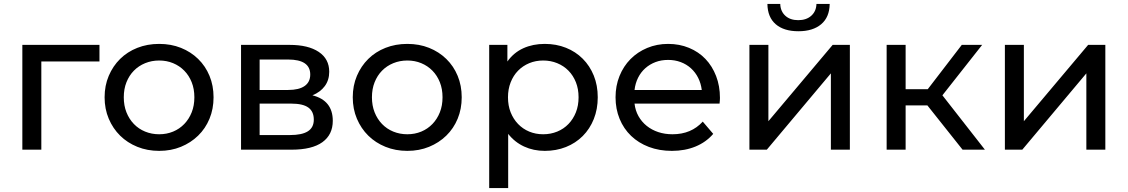

<svg xmlns="http://www.w3.org/2000/svg" viewBox="-20 -757 5703 971"><path d="M483 -446H189V0H93V-530H483Z M509 -265Q509 -324 530 -373.5Q551 -423 587.5 -459Q624 -495 674.5 -515Q725 -535 785 -535Q845 -535 895 -515Q945 -495 982 -459Q1019 -423 1039.5 -373.5Q1060 -324 1060 -265Q1060 -206 1039.5 -156.5Q1019 -107 982 -71Q945 -35 895 -14.5Q845 6 785 6Q725 6 674.5 -14.5Q624 -35 587.5 -71Q551 -107 530 -156.5Q509 -206 509 -265ZM963 -265Q963 -307 949.5 -341Q936 -375 912 -399.5Q888 -424 855.5 -437.5Q823 -451 785 -451Q747 -451 714 -437.5Q681 -424 657 -399.5Q633 -375 619.5 -341Q606 -307 606 -265Q606 -223 619.5 -189Q633 -155 657 -130Q681 -105 714 -91.5Q747 -78 785 -78Q823 -78 855.5 -91.5Q888 -105 912 -130Q936 -155 949.5 -189Q963 -223 963 -265Z M1663 -146Q1663 -76 1610.5 -38Q1558 0 1454 0H1199V-530H1445Q1539 -530 1592 -494.5Q1645 -459 1645 -394Q1645 -352 1622.5 -321.5Q1600 -291 1560 -275Q1663 -249 1663 -146ZM1293 -302H1437Q1492 -302 1520.5 -322Q1549 -342 1549 -380Q1549 -456 1437 -456H1293ZM1567 -152Q1567 -193 1539.5 -213Q1512 -233 1453 -233H1293V-74H1447Q1507 -74 1537 -93Q1567 -112 1567 -152Z M1764 -265Q1764 -324 1785 -373.5Q1806 -423 1842.5 -459Q1879 -495 1929.5 -515Q1980 -535 2040 -535Q2100 -535 2150 -515Q2200 -495 2237 -459Q2274 -423 2294.5 -373.5Q2315 -324 2315 -265Q2315 -206 2294.5 -156.5Q2274 -107 2237 -71Q2200 -35 2150 -14.5Q2100 6 2040 6Q1980 6 1929.5 -14.5Q1879 -35 1842.5 -71Q1806 -107 1785 -156.5Q1764 -206 1764 -265ZM2218 -265Q2218 -307 2204.5 -341Q2191 -375 2167 -399.5Q2143 -424 2110.5 -437.5Q2078 -451 2040 -451Q2002 -451 1969 -437.5Q1936 -424 1912 -399.5Q1888 -375 1874.5 -341Q1861 -307 1861 -265Q1861 -223 1874.5 -189Q1888 -155 1912 -130Q1936 -105 1969 -91.5Q2002 -78 2040 -78Q2078 -78 2110.5 -91.5Q2143 -105 2167 -130Q2191 -155 2204.5 -189Q2218 -223 2218 -265Z M3003 -265Q3003 -205 2983 -155Q2963 -105 2927 -69Q2891 -33 2842 -13.5Q2793 6 2735 6Q2678 6 2630.5 -16Q2583 -38 2550 -80V194H2454V-530H2546V-446Q2578 -491 2626.5 -513Q2675 -535 2735 -535Q2793 -535 2842 -515.5Q2891 -496 2927 -460Q2963 -424 2983 -374.5Q3003 -325 3003 -265ZM2906 -265Q2906 -307 2892.5 -341Q2879 -375 2855 -399.5Q2831 -424 2798 -437.5Q2765 -451 2727 -451Q2689 -451 2656.5 -437.5Q2624 -424 2600 -399.5Q2576 -375 2562.5 -340.5Q2549 -306 2549 -265Q2549 -223 2562.5 -189Q2576 -155 2600 -130Q2624 -105 2656.5 -91.5Q2689 -78 2727 -78Q2765 -78 2798 -91.5Q2831 -105 2855 -130Q2879 -155 2892.5 -189Q2906 -223 2906 -265Z M3619 -233H3189Q3193 -198 3209 -169.5Q3225 -141 3250.5 -120.5Q3276 -100 3309 -89Q3342 -78 3381 -78Q3476 -78 3534 -142L3587 -80Q3551 -38 3497.5 -16Q3444 6 3378 6Q3314 6 3261.5 -14Q3209 -34 3171.5 -70Q3134 -106 3113.5 -156Q3093 -206 3093 -265Q3093 -323 3113 -372.5Q3133 -422 3168.5 -458Q3204 -494 3253 -514.5Q3302 -535 3359 -535Q3416 -535 3464.5 -515Q3513 -495 3547.5 -459Q3582 -423 3601.5 -372.5Q3621 -322 3621 -262Q3621 -257 3620.5 -249.5Q3620 -242 3619 -233ZM3189 -302H3529Q3525 -335 3511 -363Q3497 -391 3474.5 -411.5Q3452 -432 3422.5 -443Q3393 -454 3359 -454Q3324 -454 3295 -443Q3266 -432 3243.5 -412Q3221 -392 3207 -364Q3193 -336 3189 -302Z M3770 -530H3866V-144L4191 -530H4278V0H4182V-386L3858 0H3770ZM3861 -737H3926Q3927 -700 3951.5 -677.5Q3976 -655 4017 -655Q4058 -655 4083 -677.5Q4108 -700 4109 -737H4176Q4175 -670 4133 -634.5Q4091 -599 4018 -599Q3944 -599 3903 -634.5Q3862 -670 3861 -737Z M4670 -224H4560V0H4464V-530H4560V-306H4672L4844 -530H4947L4746 -275L4961 0H4848Z M5062 -530H5158V-144L5483 -530H5570V0H5474V-386L5150 0H5062Z"/></svg>

Font: CMG Sans Medium
Style: Regular
Weight: 500
Designer: Julieta Ulanovsky
Foundry: Julieta Ulanovsky
Version: Version 7.200